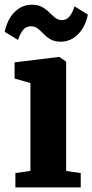

<svg xmlns="http://www.w3.org/2000/svg" viewBox="-28 -816 402 836"><path d="M39 0V-62.5L104.5 -72V-454.5L35.5 -474V-544.5L228.5 -568H230.5L260 -547.5V-71.5L323.5 -62.5V0ZM-7.5 -677.5Q4.5 -733.5 36.5 -764.5Q68.5 -795.5 110.5 -795.5Q137.5 -795.5 155.2 -785.5Q173 -775.5 186.2 -762.2Q199.5 -749 212 -739Q224.5 -729 240.5 -728.5Q262 -728 275.2 -745Q288.5 -762 296.5 -788.5L354.5 -752.5Q344 -699 311.8 -666.8Q279.5 -634.5 236.5 -634.5Q209.5 -634.5 192.2 -644.5Q175 -654.5 162.5 -667.8Q150 -681 137.2 -691.2Q124.5 -701.5 107 -701.5Q85 -701.5 72 -685Q59 -668.5 50.5 -642Z"/></svg>

Font: Merriweather 20pt ExtraBold
Style: Regular
Weight: 800
Version: Version 2.100